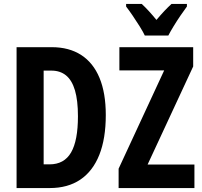

<svg xmlns="http://www.w3.org/2000/svg" viewBox="-20 -953 1026 973"><path d="M516.1 -370.1Q516.1 -250.5 483.2 -168Q450.2 -85.4 387 -42.7Q323.7 0 231.9 0H64V-713.9H242.2Q330.1 -713.9 391.4 -674.3Q452.6 -634.8 484.4 -558.1Q516.1 -481.4 516.1 -370.1ZM375 -363.8Q375 -443.8 359.9 -495.1Q344.7 -546.4 314.7 -570.8Q284.7 -595.2 240.2 -595.2H201.2V-120.1H231Q305.2 -120.1 340.1 -180.2Q375 -240.2 375 -363.8ZM965.3 0H581.1V-98.1L812 -596.2H585V-713.9H959V-616.2L728 -119.1H965.3ZM713.9 -772.9Q704.6 -792.5 687.7 -819.6Q670.9 -846.7 652.3 -873.8Q633.8 -900.9 619.1 -919.9V-933.1H698.2Q714.8 -918 733.9 -897.2Q752.9 -876.5 772.9 -852.1Q795.9 -879.4 813.2 -897.7Q830.6 -916 849.1 -933.1H927.2V-919.9Q913.1 -900.9 895 -874.5Q877 -848.1 860.4 -821Q843.8 -793.9 833 -772.9Z"/></svg>

Font: Open Sans Condensed
Style: Regular
Weight: 400
Width: 3
Designer: Monotype Design Team
Foundry: Monotype Imaging Inc.
Version: Version 3.000